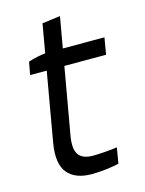

<svg xmlns="http://www.w3.org/2000/svg" viewBox="-102 -713 590 779"><g transform="rotate(-15 192.5 -323.5)"><path d="M67 -159 151 -640 227 -650 143 -172Q133 -116 150 -92Q167 -68 210 -68Q230 -68 262.5 -70.5Q295 -73 312 -76L301 -10Q281 -5 247.5 -1Q214 3 187 3Q117 3 85 -36Q53 -75 67 -159ZM144 -520H379L367 -450H48L58 -504Q79 -511 102.5 -515.5Q126 -520 144 -520Z"/></g></svg>

Font: Fixel Italic Variable Display Thin
Style: Italic
Weight: 100
Italic angle: -10°
Designer: AlfaBravo + MacPaw
Foundry: Kyrylo Tkachov, Marchela Mozhyna, Serhii Makarenko, Maria Weinstein, Zakhar Kryvoshyya
Version: Version 1.210;Glyphs 3.2 (3217)